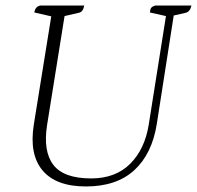

<svg xmlns="http://www.w3.org/2000/svg" viewBox="-20 -661 711 693"><path d="M290 12Q182 12 133.5 -46Q85 -104 102 -211L165 -602L104 -616Q107 -637 125 -641H284Q280 -618 265 -615L213 -603L150 -210Q135 -115 172.5 -66Q210 -17 309 -17Q397 -17 450 -70Q503 -123 517 -212L579 -603L521 -616Q522 -628 526 -633Q530 -638 540 -641H671Q666 -619 651 -615L607 -605L546 -214Q529 -106 465 -47Q401 12 290 12Z"/></svg>

Font: Petrona ExtraLight
Style: Italic
Weight: 200
Italic angle: -9°
Designer: Ringo R. Seeber
Foundry: Ringo R. Seeber
Version: Version 2.001; ttfautohint (v1.8.3)